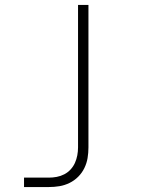

<svg xmlns="http://www.w3.org/2000/svg" viewBox="-20 -540 640 775"><path d="M77 215V177H177Q193 177 209 174Q225 171 239.5 163.5Q254 156 265 144Q276 132 282.5 117.5Q289 103 292 87Q295 71 295 55V-520H337V55Q337 77 333.5 98Q330 119 320.5 138.5Q311 158 295.5 173.5Q280 189 260.5 198.5Q241 208 220 211.5Q199 215 177 215Z"/></svg>

Font: Iosevka Extralight Extended
Style: Regular
Weight: 200
Width: 7
Monospace: yes
Designer: Belleve Invis
Foundry: Belleve Invis
Version: Version 32.5.0; ttfautohint (v1.8.4)